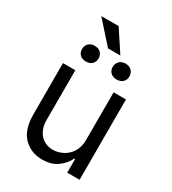

<svg xmlns="http://www.w3.org/2000/svg" viewBox="-215 -1010 1010 1129"><g transform="rotate(30 290.5 -445.5)"><path d="M76.7 -198.9V-545.5H160.5V-204.5Q160.5 -177.6 168.5 -153.6Q176.5 -129.6 191.8 -112Q207 -94.5 229.2 -84.2Q251.4 -73.9 279.8 -73.9Q311.4 -73.9 343.8 -89.8Q360.1 -98 374.1 -110.1Q388.1 -122.2 398.4 -138.7Q408.7 -155.2 414.6 -176.1Q420.5 -197.1 420.5 -223V-545.5H504.3V0H420.5V-92.3H414.8Q405.5 -71.7 390.4 -54.3Q375.4 -36.9 355.1 -22Q315.3 7.1 252.8 7.1Q176.1 7.1 126.4 -43.7Q76.7 -94.5 76.7 -198.9ZM251.4 -897.7 346.6 -752.8H262.8L133.5 -897.7ZM340.9 -671.9Q340.9 -683.2 344.6 -693.2Q348.4 -703.1 355.5 -710.8Q362.6 -718.4 373.2 -722.8Q383.9 -727.3 397.7 -727.3Q411.6 -727.3 422.2 -722.8Q432.9 -718.4 440 -710.8Q447.1 -703.1 450.8 -693.2Q454.5 -683.2 454.5 -671.9Q454.5 -661.2 450.8 -651.6Q447.1 -642 440 -634.9Q432.9 -627.8 422.2 -623.6Q411.6 -619.3 397.7 -619.3Q383.9 -619.3 373.2 -623.6Q362.6 -627.8 355.5 -634.9Q348.4 -642 344.6 -651.6Q340.9 -661.2 340.9 -671.9ZM187.5 -727.3Q201.3 -727.3 212 -723Q222.7 -718.8 229.8 -711.5Q236.9 -704.2 240.6 -694.4Q244.3 -684.7 244.3 -673.3Q244.3 -650.9 229.8 -635.8Q215.2 -620.7 187.5 -620.7Q174.4 -620.7 163.9 -624.8Q153.4 -628.9 146.5 -635.8Q139.6 -642.8 135.8 -652.5Q132.1 -662.3 132.1 -673.3Q132.1 -683.9 135.7 -693.7Q139.2 -703.5 146.1 -710.9Q153.1 -718.4 163.4 -722.8Q173.7 -727.3 187.5 -727.3Z"/></g></svg>

Font: Inter P
Style: Regular
Weight: 400
Designer: Rasmus Andersson
Foundry: rsms
Version: Version 3.018;git-588b23468